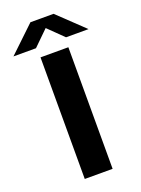

<svg xmlns="http://www.w3.org/2000/svg" viewBox="-238 -1023 805 1098"><g transform="rotate(-20 164.5 -474.0)"><path d="M79.5 0V-740H249V0ZM-64 -798 94 -948.5H235L393 -798H256L164.5 -887.5L73 -798Z"/></g></svg>

Font: Encode Sans Expanded
Style: Bold
Weight: 700
Width: 7
Designer: Multiple Designers
Foundry: Impallari Type
Version: Version 3.000; ttfautohint (v1.8.3) -l 8 -r 50 -G 200 -x 14 